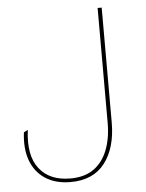

<svg xmlns="http://www.w3.org/2000/svg" viewBox="-50 -701 570 752"><g transform="rotate(-5 235.0 -325.0)"><path d="M378 -660V-209Q378 -109 332.5 -49.5Q287 10 198 10Q138 10 98 -16.5Q58 -43 41 -90Q24 -137 32 -200L48 -208Q35 -109 75.5 -56.5Q116 -4 198 -4Q253 -4 289 -29Q325 -54 343.5 -100.5Q362 -147 362 -209V-660Z"/></g></svg>

Font: Kantumruy Pro Thin
Style: Regular
Weight: 250
Version: Version 1.002